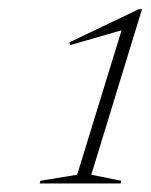

<svg xmlns="http://www.w3.org/2000/svg" viewBox="-20 -740 336 428"><path d="M152 -350.5 251 -672.5 136.5 -639.5 134.5 -645.5 289.5 -719.5H296.5L183.5 -350.5L250.5 -337L249 -331H68.5L70 -337Z"/></svg>

Font: Newsreader Display ExtraLight
Style: Italic
Weight: 275
Italic angle: -17°
Designer: Hugues Gentile
Foundry: Production Type
Version: Version 1.002